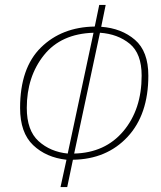

<svg xmlns="http://www.w3.org/2000/svg" viewBox="-20 -744 651 774"><path d="M224 10H251L274 -100Q410 -102 494 -192Q578 -282 578 -439Q578 -537 524 -583.5Q470 -630 388 -636L406 -724H380L362 -637Q229 -635 145 -552.5Q61 -470 61 -309Q61 -209 113.5 -159Q166 -109 248 -100ZM253 -125Q183 -132 135.5 -175Q88 -218 88 -309Q88 -435 157 -521.5Q226 -608 357 -612ZM279 -125 383 -612Q455 -607 503 -567.5Q551 -528 551 -439Q551 -303 477.5 -215.5Q404 -128 279 -125Z"/></svg>

Font: Noto Sans UI SemiCondensed Thin
Style: Italic
Weight: 250
Width: 4
Italic angle: -12°
Designer: Monotype Design Team
Foundry: Monotype Imaging Inc.
Version: Version 1.901